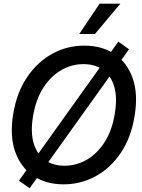

<svg xmlns="http://www.w3.org/2000/svg" viewBox="-20 -982 767 1034"><path d="M139.6 31.7 82 -8.8 617.2 -757.8 674.8 -716.8ZM322.8 10.7Q227.1 10.7 158.9 -35.2Q90.8 -81.1 61.3 -166.3Q31.7 -251.5 51.3 -369.1Q70.3 -484.4 126 -566.4Q181.6 -648.4 261.5 -692.4Q341.3 -736.3 434.1 -736.3Q529.8 -736.3 597.7 -690.4Q665.5 -644.5 695.1 -559.3Q724.6 -474.1 704.6 -355.5Q686 -241.2 630.6 -158.9Q575.2 -76.7 495.4 -33Q415.5 10.7 322.8 10.7ZM327.1 -89.4Q391.1 -89.4 447.3 -121.8Q503.4 -154.3 543.5 -216.8Q583.5 -279.3 598.1 -369.1Q612.8 -457 595 -516.4Q577.1 -575.7 534.2 -606.2Q491.2 -636.7 429.7 -636.7Q365.7 -636.7 309.3 -604Q252.9 -571.3 212.9 -508.8Q172.9 -446.3 157.7 -355.5Q143.6 -269 161.6 -209.7Q179.7 -150.4 222.9 -119.9Q266.1 -89.4 327.1 -89.4ZM406.7 -798.8 516.6 -962.4H628.4L491.2 -798.8Z"/></svg>

Font: Inter Tight Medium
Style: Italic
Weight: 500
Italic angle: -9.39999°
Designer: Rasmus Andersson
Foundry: rsms
Version: Version 3.004